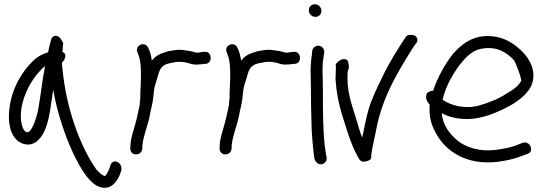

<svg xmlns="http://www.w3.org/2000/svg" viewBox="-20 -729 2539 899"><path d="M82 -232C94 -291 125 -349 158 -387C170 -400 179 -411 191 -419C178 -356 171 -283 159 -218C152 -178 128 -107 108 -110C105 -110 102 -111 97 -114C77 -136 73 -187 82 -232ZM272 -486C273 -502 275 -515 276 -527C268 -543 255 -568 234 -560C227 -558 224 -554 221 -549C217 -537 209 -506 205 -484C164 -472 140 -452 114 -422C75 -378 39 -312 27 -242C16 -177 20 -112 57 -75C84 -48 128 -42 159 -73C191 -103 205 -156 214 -208C219 -241 224 -274 229 -309C239 -252 253 -197 271 -143C298 -60 340 37 385 96C406 123 427 140 448 147C501 162 526 121 539 94L547 72C560 34 505 3 495 52L487 72C482 83 477 91 471 96H470V94H466L465 93C459 91 446 81 430 63C351 -51 290 -227 273 -402C271 -415 270 -425 270 -437C282 -444 298 -477 272 -486Z M639 -336C639 -319 637 -306 637 -290V-272C637 -262 633 -254 635 -242C628 -211 622 -177 613 -147C605 -117 593 -85 591 -53L590 -34C590 -21 599 -6 616 -6C633 -6 643 -16 646 -30V-31L647 -49C651 -93 671 -138 681 -186V-187C686 -217 696 -247 698 -277C700 -298 702 -320 708 -336C714 -355 719 -373 725 -392C734 -417 750 -429 780 -434L795 -437C811 -441 831 -440 848 -437C863 -435 881 -424 906 -427C914 -427 926 -428 936 -430H944C979 -435 971 -492 937 -486H930C921 -484 914 -484 903 -482C901 -482 898 -483 894 -484L879 -488C872 -490 863 -491 856 -492L835 -495C809 -498 785 -492 767 -489L746 -482H745C738 -479 730 -477 722 -472C709 -465 700 -457 691 -445C688 -466 683 -487 674 -505C659 -539 608 -516 624 -483C627 -474 629 -471 632 -461C639 -437 640 -405 640 -373C640 -360 639 -347 639 -336Z M1057 -336C1057 -319 1055 -306 1055 -290V-272C1055 -262 1051 -254 1053 -242C1046 -211 1040 -177 1031 -147C1023 -117 1011 -85 1009 -53L1008 -34C1008 -21 1017 -6 1034 -6C1051 -6 1061 -16 1064 -30V-31L1065 -49C1069 -93 1089 -138 1099 -186V-187C1104 -217 1114 -247 1116 -277C1118 -298 1120 -320 1126 -336C1132 -355 1137 -373 1143 -392C1152 -417 1168 -429 1198 -434L1213 -437C1229 -441 1249 -440 1266 -437C1281 -435 1299 -424 1324 -427C1332 -427 1344 -428 1354 -430H1362C1397 -435 1389 -492 1355 -486H1348C1339 -484 1332 -484 1321 -482C1319 -482 1316 -483 1312 -484L1297 -488C1290 -490 1281 -491 1274 -492L1253 -495C1227 -498 1203 -492 1185 -489L1164 -482H1163C1156 -479 1148 -477 1140 -472C1127 -465 1118 -457 1109 -445C1106 -466 1101 -487 1092 -505C1077 -539 1026 -516 1042 -483C1045 -474 1047 -471 1050 -461C1057 -437 1058 -405 1058 -373C1058 -360 1057 -347 1057 -336Z M1457 -650C1473 -650 1485 -662 1485 -678C1485 -695 1471 -709 1454 -709C1437 -709 1426 -696 1426 -680C1426 -663 1441 -650 1457 -650ZM1451 8C1452 12 1453 14 1454 19C1456 25 1462 32 1466 35C1487 51 1515 30 1509 6L1507 -4C1506 -10 1503 -27 1500 -52C1492 -128 1492 -215 1492 -295C1492 -320 1491 -343 1491 -365V-366C1489 -401 1490 -435 1495 -463L1498 -482C1500 -491 1496 -499 1492 -504C1475 -526 1445 -512 1442 -492V-491L1440 -471C1435 -440 1433 -404 1435 -364C1435 -342 1436 -320 1436 -295C1436 -270 1436 -244 1437 -216L1439 -132C1440 -93 1447 -23 1451 6Z M1551 -359V-358C1555 -298 1565 -247 1580 -197C1601 -130 1622 -55 1654 2C1659 9 1665 36 1696 26C1708 23 1720 17 1718 7V6C1718 4 1718 -3 1720 -16C1726 -55 1735 -84 1743 -130C1773 -281 1847 -400 1919 -514L1929 -527C1940 -540 1933 -555 1923 -562C1912 -567 1894 -568 1883 -560L1874 -547C1841 -497 1801 -433 1773 -374C1750 -327 1723 -273 1707 -221C1695 -180 1685 -127 1676 -85L1670 -100C1664 -116 1659 -136 1653 -155C1634 -220 1607 -284 1607 -360C1607 -373 1607 -385 1608 -396V-397V-396C1618 -412 1612 -431 1609 -443C1606 -450 1596 -454 1585 -452C1568 -448 1557 -434 1552 -429C1554 -409 1551 -383 1551 -359Z M1979 -292C1968 -269 1982 -250 1992 -239C1988 -184 1998 -148 2020 -107C2067 -19 2166 45 2307 29C2349 24 2382 16 2410 6L2449 -8C2457 -10 2461 -15 2464 -18C2474 -41 2454 -68 2430 -61H2429L2390 -46C2367 -38 2338 -32 2300 -27C2226 -18 2161 -39 2122 -71C2085 -102 2054 -142 2048 -199C2076 -184 2108 -175 2148 -172C2214 -168 2272 -189 2317 -209C2376 -235 2441 -272 2469 -330V-331C2494 -394 2460 -452 2427 -486C2397 -516 2360 -544 2311 -555C2212 -576 2149 -531 2103 -479C2066 -434 2029 -368 2008 -304C1992 -304 1982 -296 1979 -292ZM2052 -262 2053 -264C2067 -329 2109 -399 2147 -443C2176 -476 2203 -499 2249 -503C2314 -510 2355 -480 2386 -448C2394 -439 2431 -341 2418 -347C2406 -325 2380 -306 2353 -292V-291H2352C2316 -267 2272 -249 2223 -235C2159 -217 2093 -234 2052 -262Z"/></svg>

Font: Stray Cat
Style: Bd
Weight: 700
Version: Version 1.0